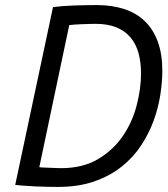

<svg xmlns="http://www.w3.org/2000/svg" viewBox="-20 -728 662 757"><path d="M189 -700Q227 -705 275 -706.5Q323 -708 362 -708Q421 -708 469 -692.5Q517 -677 550.5 -645Q584 -613 602 -564Q620 -515 620 -449Q620 -405 612 -353.5Q604 -302 585.5 -251.5Q567 -201 536 -154Q505 -107 459 -70.5Q413 -34 351 -12.5Q289 9 208 9Q193 9 168.5 8.5Q144 8 120 7Q50 3 40 1ZM356 -634Q344 -634 329 -633.5Q314 -633 300 -632.5Q286 -632 273 -631Q260 -630 253 -629L135 -69Q139 -68 151 -67.5Q163 -67 176.5 -66.5Q190 -66 202.5 -65.5Q215 -65 220 -65Q307 -65 367 -101Q427 -137 464.5 -192Q502 -247 519 -313Q536 -379 536 -438Q536 -483 526 -519Q516 -555 494.5 -580.5Q473 -606 439 -620Q405 -634 356 -634Z"/></svg>

Font: PT Sans
Style: Italic
Weight: 400
Italic angle: -12°
Designer: A.Korolkova, O.Umpeleva, V.Yefimov
Foundry: ParaType Ltd
Version: Version 2.003W OFL